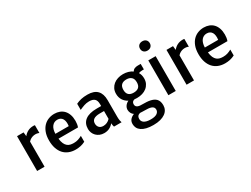

<svg xmlns="http://www.w3.org/2000/svg" viewBox="-75 -1608 3466 2647"><g transform="rotate(-30 1658.5 -285.0)"><path d="M83.5 -554.2H187.5L194.3 -490.2Q221.2 -525.4 260 -545.2Q298.8 -564.9 346.2 -564.9Q365.2 -564.9 372.6 -561.5V-438Q356 -446.3 334 -449.2Q312 -452.1 288.6 -448.2Q265.1 -444.3 242.4 -432.4Q219.7 -420.4 201.7 -399.4V0H83.5Z M435.5 -280.8Q435.5 -355 455.8 -408.7Q476.1 -462.4 510 -497.1Q543.9 -531.7 588.1 -548.3Q632.3 -564.9 680.2 -564.9Q725.1 -564.9 763.2 -550.5Q801.3 -536.1 828.9 -507.3Q856.4 -478.5 871.8 -435.3Q887.2 -392.1 887.2 -335Q887.2 -309.6 883.5 -285.2Q879.9 -260.7 871.6 -238.3H561Q566.9 -188 581.1 -157.2Q595.2 -126.5 615.7 -109.4Q636.2 -92.3 661.6 -86.4Q687 -80.6 715.8 -80.6Q754.4 -80.6 785.6 -90.8Q816.9 -101.1 847.7 -118.2V-24.4Q809.6 -4.9 771.2 3.2Q732.9 11.2 694.8 11.2Q634.8 11.2 586.7 -8.3Q538.6 -27.8 505.1 -65.2Q471.7 -102.5 453.6 -157Q435.5 -211.4 435.5 -280.8ZM770 -317.9Q774.9 -353 771.5 -381.8Q768.1 -410.6 756.1 -431.2Q744.1 -451.7 724.1 -462.6Q704.1 -473.6 676.3 -473.6Q624 -473.6 592 -433.8Q560.1 -394 557.6 -317.9Z M979.5 -150.4Q979.5 -240.2 1041.7 -287.4Q1104 -334.5 1225.1 -334.5H1295.4V-364.7Q1295.4 -391.6 1289.3 -411.9Q1283.2 -432.1 1269.8 -445.8Q1256.3 -459.5 1234.6 -466.6Q1212.9 -473.6 1181.6 -473.6Q1160.2 -473.6 1141.1 -470.2Q1122.1 -466.8 1103.5 -460.9Q1085 -455.1 1065.7 -446.8Q1046.4 -438.5 1024.9 -429.2V-526.4Q1043.9 -535.6 1064 -543Q1084 -550.3 1106.4 -555.4Q1128.9 -560.5 1154.3 -563Q1179.7 -565.4 1209.5 -565.4Q1312.5 -565.4 1363 -513.2Q1413.6 -460.9 1413.6 -360.8V-127Q1413.6 -108.9 1413.6 -93.3Q1413.6 -77.6 1414.8 -62.5Q1416 -47.4 1418.9 -32Q1421.9 -16.6 1427.7 0H1307.1Q1302.2 -13.2 1299.8 -28.3Q1297.4 -43.5 1296.4 -59.1Q1270.5 -26.9 1233.6 -7.8Q1196.8 11.2 1147.5 11.2Q1109.4 11.2 1078.4 -2Q1047.4 -15.1 1025.4 -37.4Q1003.4 -59.6 991.5 -88.9Q979.5 -118.2 979.5 -150.4ZM1099.1 -166.5Q1099.1 -150.4 1104 -135Q1108.9 -119.6 1119.4 -107.4Q1129.9 -95.2 1146.5 -87.9Q1163.1 -80.6 1186.5 -80.6Q1216.3 -80.6 1244.6 -92.8Q1272.9 -105 1295.4 -129.9V-254.9H1229.5Q1192.9 -254.9 1168 -248.5Q1143.1 -242.2 1127.7 -230.5Q1112.3 -218.8 1105.7 -202.4Q1099.1 -186 1099.1 -166.5Z M1545.9 98.1Q1545.9 54.7 1569.6 28.1Q1593.3 1.5 1632.3 -14.2Q1609.9 -28.3 1597.2 -53Q1584.5 -77.6 1584 -105Q1583.5 -136.7 1602.8 -165.3Q1622.1 -193.8 1657.7 -210.4Q1611.8 -233.9 1584.5 -275.9Q1557.1 -317.9 1557.1 -377Q1557.1 -422.4 1574.7 -457.3Q1592.3 -492.2 1621.8 -516.1Q1651.4 -540 1690.7 -552.5Q1730 -564.9 1773.9 -564.9Q1816.9 -564.9 1854.7 -554Q1892.6 -543 1922.4 -522Q1936 -545.4 1959.5 -555.2Q1982.9 -564.9 2010.7 -564.9H2058.1V-477.1H2031.2Q2017.1 -477.1 2002 -474.6Q1986.8 -472.2 1974.1 -466.8Q1986.8 -446.3 1993.4 -421.6Q2000 -397 2000 -368.7Q2000 -323.2 1982.7 -288.6Q1965.3 -253.9 1935.5 -230.2Q1905.8 -206.5 1866.5 -194.6Q1827.1 -182.6 1783.2 -182.6Q1772.5 -182.6 1762 -183.3Q1751.5 -184.1 1741.7 -185.1Q1719.2 -180.7 1707.3 -167.2Q1695.3 -153.8 1695.3 -130.4Q1695.3 -108.9 1705.3 -96.7Q1715.3 -84.5 1731.4 -78.6Q1747.6 -72.8 1767.3 -71.5Q1787.1 -70.3 1806.6 -70.3Q1836.9 -70.3 1866.5 -68.6Q1896 -66.9 1922.4 -61.3Q1948.7 -55.7 1970.9 -45.7Q1993.2 -35.6 2009.5 -18.6Q2025.9 -1.5 2034.9 23.4Q2043.9 48.3 2043.9 83Q2043.9 120.6 2028.1 151.9Q2012.2 183.1 1980.5 205.8Q1948.7 228.5 1901.6 241.2Q1854.5 253.9 1791.5 253.9Q1728 253.9 1681.9 242.4Q1635.7 231 1605.5 210.2Q1575.2 189.5 1560.5 160.9Q1545.9 132.3 1545.9 98.1ZM1777.8 -269Q1829.6 -269 1857.7 -293.7Q1885.7 -318.4 1885.7 -373Q1885.7 -427.7 1856.9 -453.1Q1828.1 -478.5 1779.3 -478.5Q1727.5 -478.5 1699.7 -452.9Q1671.9 -427.2 1671.9 -372.6Q1671.9 -345.2 1679.2 -325.4Q1686.5 -305.7 1700.2 -293.2Q1713.9 -280.8 1733.4 -274.9Q1752.9 -269 1777.8 -269ZM1660.6 83.5Q1660.6 101.1 1668 116.5Q1675.3 131.8 1691.7 143.3Q1708 154.8 1734.1 161.4Q1760.3 168 1798.3 168Q1864.7 168 1897.2 146Q1929.7 124 1929.7 87.4Q1929.7 64 1917.7 50.3Q1905.8 36.6 1885.5 29.5Q1865.2 22.5 1838.9 20.5Q1812.5 18.6 1784.2 18.6Q1769 18.6 1750.2 17.8Q1731.4 17.1 1714.8 16.1Q1696.3 20 1685.5 27.6Q1674.8 35.2 1669.4 44.2Q1664.1 53.2 1662.4 63.5Q1660.6 73.7 1660.6 83.5Z M2231.4 -676.3Q2213.9 -676.3 2199.7 -681.6Q2185.5 -687 2175.3 -696.8Q2165 -706.5 2159.7 -720.2Q2154.3 -733.9 2154.3 -750.5Q2154.3 -767.1 2159.7 -780.5Q2165 -793.9 2175.3 -803.7Q2185.5 -813.5 2199.7 -818.8Q2213.9 -824.2 2231.4 -824.2Q2267.6 -824.2 2288.8 -804Q2310.1 -783.7 2310.1 -750.5Q2310.1 -717.3 2288.8 -696.8Q2267.6 -676.3 2231.4 -676.3ZM2172.9 -554.2H2290V0H2172.9Z M2462.4 -554.2H2566.4L2573.2 -490.2Q2600.1 -525.4 2638.9 -545.2Q2677.7 -564.9 2725.1 -564.9Q2744.1 -564.9 2751.5 -561.5V-438Q2734.9 -446.3 2712.9 -449.2Q2690.9 -452.1 2667.5 -448.2Q2644 -444.3 2621.3 -432.4Q2598.6 -420.4 2580.6 -399.4V0H2462.4Z M2814.5 -280.8Q2814.5 -355 2834.7 -408.7Q2855 -462.4 2888.9 -497.1Q2922.9 -531.7 2967 -548.3Q3011.2 -564.9 3059.1 -564.9Q3104 -564.9 3142.1 -550.5Q3180.2 -536.1 3207.8 -507.3Q3235.4 -478.5 3250.7 -435.3Q3266.1 -392.1 3266.1 -335Q3266.1 -309.6 3262.5 -285.2Q3258.8 -260.7 3250.5 -238.3H2939.9Q2945.8 -188 2960 -157.2Q2974.1 -126.5 2994.6 -109.4Q3015.1 -92.3 3040.5 -86.4Q3065.9 -80.6 3094.7 -80.6Q3133.3 -80.6 3164.6 -90.8Q3195.8 -101.1 3226.6 -118.2V-24.4Q3188.5 -4.9 3150.1 3.2Q3111.8 11.2 3073.7 11.2Q3013.7 11.2 2965.6 -8.3Q2917.5 -27.8 2884 -65.2Q2850.6 -102.5 2832.5 -157Q2814.5 -211.4 2814.5 -280.8ZM3148.9 -317.9Q3153.8 -353 3150.4 -381.8Q3147 -410.6 3135 -431.2Q3123 -451.7 3103 -462.6Q3083 -473.6 3055.2 -473.6Q3002.9 -473.6 2970.9 -433.8Q2939 -394 2936.5 -317.9Z"/></g></svg>

Font: Tauri
Style: Regular
Weight: 400
Designer: Yvonne Schüttler
Foundry: Yvonne Schüttler
Version: Version 1.003; ttfautohint (v0.93.8-669f) -l 13 -r 13 -G 200